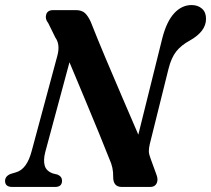

<svg xmlns="http://www.w3.org/2000/svg" viewBox="-29 -740 836 760"><path d="M150 -137.5Q142 -106 148 -84.5Q154 -63 180 -53.5L198.5 -49Q216.5 -41.5 216.5 -24.5Q216.5 0 189 0H19.5Q-9 0 -9 -24Q-8.5 -43 13 -51.5L34.5 -58Q77.5 -70 96.5 -142.5L197.5 -517.5Q210.5 -563.5 190 -591.5L162 -648.5Q148.5 -665 153.8 -682.5Q159 -700 182 -700H270.5Q294.5 -700 307 -688.5Q319.5 -677 330 -654Q357 -585.5 390 -507.2Q423 -429 456.5 -351.2Q490 -273.5 518.5 -207L613.5 -589Q630.5 -655 660.5 -687.5Q690.5 -720 729.5 -720Q754.5 -720 770.8 -705.5Q787 -691 786.5 -664.5Q786 -615.5 723 -580Q688 -561 668.5 -536.2Q649 -511.5 638 -467.5L564 -170Q560 -153.5 560.2 -141.2Q560.5 -129 567 -112.5L590.5 -48Q598 -28.5 591 -14.2Q584 0 566 0H453Q418.5 0 419 -40.5Q420 -76.5 404 -110.5Q389 -149 363.5 -211.2Q338 -273.5 307.2 -347.2Q276.5 -421 246 -493.5Z"/></svg>

Font: Fraunces 72pt Soft SemiBold
Style: Italic
Weight: 600
Italic angle: -16°
Version: Version 1.000;[b76b70a41]